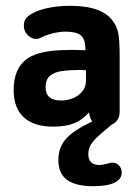

<svg xmlns="http://www.w3.org/2000/svg" viewBox="-20 -425 482 661"><path d="M274 -252Q254 -253 244 -253Q234 -253 229.5 -253Q225 -253 220 -253Q169 -253 133 -246Q97 -239 75 -224Q27 -191 27 -115Q27 -53 62 -21Q97 11 163 11Q206 11 235 -0.5Q264 -12 286 -38Q291 -11 303 -0.5Q315 10 335 10Q361 10 376.5 -3.5Q392 -17 392 -40V-225Q392 -281 388 -306Q384 -331 371 -349Q352 -378 314.5 -391.5Q277 -405 221 -405Q175 -405 136 -395.5Q97 -386 77 -369Q62 -358 62 -336Q62 -318 75 -304.5Q88 -291 105 -291Q113 -291 122 -296Q140 -305 162.5 -310.5Q185 -316 206 -316Q243 -316 258 -303.5Q273 -291 274 -259ZM276 -183V-147Q276 -126 263.5 -110.5Q251 -95 231.5 -87Q212 -79 191 -79Q137 -79 137 -124Q137 -152 152.5 -164.5Q168 -177 193.5 -180.5Q219 -184 247 -184Q257 -184 262 -184Q267 -184 276 -183ZM367 2 300 -8Q234 23 207.5 52.5Q181 82 181 126Q181 172 210.5 194Q240 216 301 216Q349 216 374 204Q399 192 399 169Q399 155 390 145Q381 135 367 135Q365 135 363 135Q361 135 359 136Q340 141 334 142Q328 143 321 143Q303 143 293.5 133.5Q284 124 284 106Q284 88 292.5 73.5Q301 59 319.5 42.5Q338 26 367 2Z"/></svg>

Font: Beiruti
Style: Bold
Weight: 700
Designer: Arlette Boutros
Foundry: Boutros
Version: Version 1.41